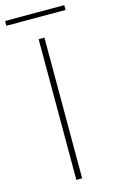

<svg xmlns="http://www.w3.org/2000/svg" viewBox="-176 -880 550 928"><g transform="rotate(-15 99.0 -415.5)"><path d="M114 -704V0H85V-704ZM247 -831V-807H-49V-831Z"/></g></svg>

Font: Prodigy Sans ExtraLight
Style: Regular
Weight: 200
Designer: Wei Huang
Foundry: Wei Huang
Version: Version 1.003; ttfautohint (v1.8.3)